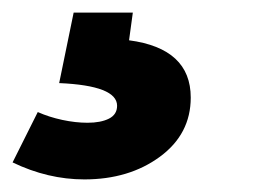

<svg xmlns="http://www.w3.org/2000/svg" viewBox="-59 -20 429 305"><path d="M-39 238 1 158Q19 166 40 170.5Q61 175 80 175Q101 175 114 168.5Q127 162 127 148Q127 116 35 112L58 0H152L146 44Q244 57 244 135Q244 193 195 229Q146 265 75 265Q17 265 -39 238Z"/></svg>

Font: Bitter Pro ExtraBold
Style: Italic
Weight: 800
Italic angle: -9°
Designer: Sol Matas, and Bitter project Authors
Foundry: Sol Matas
Version: Version 1.010